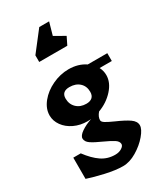

<svg xmlns="http://www.w3.org/2000/svg" viewBox="-281 -1031 1202 1403"><g transform="rotate(-30 320.0 -329.5)"><path d="M532 -443Q549 -411 549 -374Q549 -312 497.5 -255Q446 -198 370 -170Q344 -140 344 -111Q344 -97 366 -83.5Q388 -70 435 -49Q504 -19 541 6.5Q578 32 578 66Q578 98 538 145.5Q498 193 438.5 228.5Q379 264 323 264Q262 264 178 245Q94 226 38 207V28H101Q150 94 200.5 128.5Q251 163 315 163Q348 163 370.5 148.5Q393 134 393 118Q393 95 366.5 77.5Q340 60 285 35Q226 9 196 -11.5Q166 -32 166 -59Q166 -83 203 -108.5Q240 -134 291 -151L262 -150Q201 -150 150.5 -174Q100 -198 71 -238.5Q42 -279 42 -325Q42 -382 84 -434Q126 -486 193 -517.5Q260 -549 330 -549Q411 -549 470 -509H635V-443ZM386 -327Q386 -375 354.5 -404Q323 -433 271 -433Q205 -433 205 -374Q205 -326 236.5 -295.5Q268 -265 319 -265Q351 -265 368.5 -280.5Q386 -296 386 -327ZM172 -758 300 -923H383L353 -817L441 -767L409 -702H172Z"/></g></svg>

Font: InknutAntiqua
Style: Bold
Weight: 700
Designer: Claus Eggers Srensen
Foundry: Claus Eggers Srensen
Version: Version 1.000; ttfautohint (v1.2) -l 7 -r 28 -G 50 -x 13 -D 